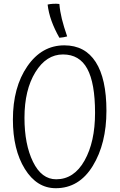

<svg xmlns="http://www.w3.org/2000/svg" viewBox="-20 -972 631 1012"><path d="M319 -733Q428 -733 484.5 -645Q541 -557 541 -388Q541 -215 469 -97.5Q397 20 274 20Q174 20 111 -81.5Q48 -183 48 -342Q48 -512 124 -622.5Q200 -733 319 -733ZM276 -27Q370 -27 425.5 -125.5Q481 -224 481 -377Q481 -534 440 -609.5Q399 -685 312 -685Q224 -685 166.5 -591.5Q109 -498 109 -351Q109 -211 154 -119Q199 -27 276 -27ZM293 -951Q296 -913 306 -872.5Q316 -832 334 -780Q324 -777 314 -775.5Q304 -774 293 -773Q267 -819 251.5 -862Q236 -905 231 -948Q243 -951 260.5 -952Q278 -953 293 -951Z"/></svg>

Font: Atma Light
Style: Regular
Weight: 300
Designer: Gregori Vincens, Jeremie Hornus, Riccardo Olocco, Yoann Minet.
Foundry: black foundry
Version: Version 1.102;PS 1.100;hotconv 1.0.86;makeotf.lib2.5.63406